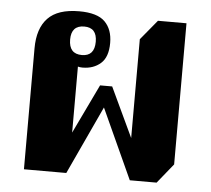

<svg xmlns="http://www.w3.org/2000/svg" viewBox="-45 -609 729 664"><g transform="rotate(5 319.5 -277.5)"><path d="M429 6 318 -237 208 0H61V-420Q61 -489 95.5 -525Q130 -561 204 -561Q267 -561 293.5 -534.5Q320 -508 320 -461Q320 -412 295 -390Q270 -368 232 -368Q223 -368 216 -370V-141L298 -312H340L421 -140V-483L478 -552H577V-62L522 6ZM226 -411Q270 -411 270 -461Q270 -510 226 -510Q181 -510 181 -461Q181 -411 226 -411Z"/></g></svg>

Font: Noto Serif Thai SemiCondensed ExtraBold
Style: Regular
Weight: 800
Width: 4
Designer: Monotype Design Team
Foundry: Monotype Imaging Inc.
Version: Version 2.002; ttfautohint (v1.8.4.7-5d5b)